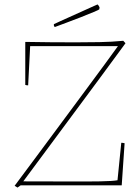

<svg xmlns="http://www.w3.org/2000/svg" viewBox="-20 -836 624 866"><path d="M59 10 46 2Q94 -62 148 -135Q202 -208 257 -282Q312 -356 361.5 -423Q411 -490 450.5 -543.5Q490 -597 512 -628H116L107 -451Q100 -451 94 -453V-647Q145 -646 206 -645.5Q267 -645 320 -645Q373 -645 428.5 -646Q484 -647 536 -652L546 -641Q431 -484 316 -329.5Q201 -175 85 -18Q196 -18 284.5 -17.5Q373 -17 431 -18Q489 -19 510 -23L527 -192Q531 -192 534.5 -191.5Q538 -191 542 -190L529 0H73ZM227 -714Q226 -715 224.5 -717.5Q223 -720 223 -721V-727L251 -740L404 -809L420 -816Q425 -812 429 -803L428 -794Q427 -792 403 -782Q379 -772 345 -758.5Q311 -745 278 -733Q245 -721 227 -714Z"/></svg>

Font: Labrada Thin
Style: Regular
Weight: 100
Designer: Mercedes Jáuregui
Foundry: Omnibus-Type Team
Version: Version 1.000; ttfautohint (v1.8.4.7-5d5b)